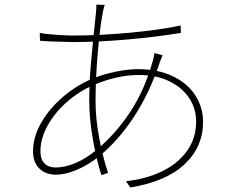

<svg xmlns="http://www.w3.org/2000/svg" viewBox="-20 -782 1017 837"><path d="M427.7 -725.6Q416 -665 406.2 -552.2Q396.5 -439.5 396.5 -337.9Q396.5 -267.6 412.1 -182.6Q427.7 -97.7 451.2 -28.3L421.9 -18.6Q399.4 -88.9 384.3 -178.2Q369.1 -267.6 369.1 -341.8Q369.1 -415 375 -487.3Q380.9 -559.6 392.6 -671.9Q396.5 -704.1 398.4 -726.6Q399.4 -744.1 400.4 -761.7L436.5 -760.7Q432.6 -752 427.7 -725.6ZM767.6 -670.9 768.6 -638.7Q657.2 -620.1 530.8 -609.4Q404.3 -598.6 296.9 -598.6Q300.8 -598.6 192.4 -601.6L154.3 -604.5L153.3 -638.7Q175.8 -633.8 224.6 -630.4Q273.4 -627 295.9 -627Q413.1 -627 544.4 -639.2Q675.8 -651.4 767.6 -670.9ZM677.7 -513.7Q632.8 -377.9 564.5 -273.4Q496.1 -168.9 411.1 -99.6Q364.3 -62.5 314.5 -41.5Q264.6 -20.5 223.6 -20.5Q178.7 -20.5 151.4 -47.4Q124 -74.2 124 -123Q124 -185.5 160.2 -248Q196.3 -310.5 255.9 -360.8Q315.4 -411.1 383.8 -439.5Q431.6 -459 485.4 -469.7Q539.1 -480.5 581.1 -480.5Q670.9 -480.5 735.4 -448.7Q799.8 -417 832.5 -364.7Q865.2 -312.5 865.2 -251Q865.2 -141.6 784.7 -65.9Q704.1 9.8 547.9 35.2L529.3 7.8Q614.3 -1 683.6 -33.7Q752.9 -66.4 793.9 -122.1Q835 -177.7 835 -252.9Q835 -307.6 805.2 -353.5Q775.4 -399.4 719.2 -427.2Q663.1 -455.1 585.9 -455.1Q489.3 -455.1 385.7 -410.2Q324.2 -383.8 271.5 -337.4Q218.8 -291 187.5 -234.4Q156.2 -177.7 156.2 -123Q156.2 -87.9 173.8 -69.8Q191.4 -51.8 222.7 -51.8Q262.7 -51.8 308.1 -70.8Q353.5 -89.8 401.4 -128.9Q485.4 -199.2 548.8 -295.9Q612.3 -392.6 647.5 -521.5Q649.4 -528.3 650.9 -535.6Q652.3 -543 653.3 -550.8L688.5 -541Q684.6 -531.2 683.1 -526.9Q681.6 -522.5 677.7 -513.7Z"/></svg>

Font: Min Sans VF VF
Style: Regular
Weight: 400
Designer: Jinseong-Kim, NotoSansCJK, Nunito
Foundry: Jinseong-Kim
Version: Version 1.420;Glyphs 3.1.2 (3151)